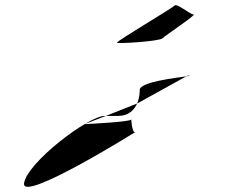

<svg xmlns="http://www.w3.org/2000/svg" viewBox="-20 -800 943 742"><path d="M73 -92C61 -14 502 -289 502 -289C488 -289 488 -348 486 -338C485 -329 320 -321 306 -320L389 -352H384C322 -352 85 -172 73 -92ZM389 -352H436C478 -352 499 -376 510 -400ZM432 -635C431 -630 596 -640 608 -652C620 -664 741 -744 728 -744C715 -744 662 -790 654 -778C645 -768 433 -643 432 -635ZM510 -400 700 -505C660 -499 525 -484 520 -454C520 -453 521 -426 510 -400ZM700 -505C715 -507 722 -508 706 -508Z"/></svg>

Font: Ampere
Style: UltExtIta
Weight: 400
Version: Version 1